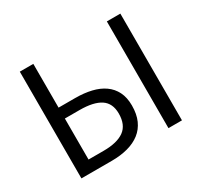

<svg xmlns="http://www.w3.org/2000/svg" viewBox="-138 -839 1074 1022"><g transform="rotate(-30 399.0 -328.0)"><path d="M90 0V-656H173V-387H275Q329 -387 373.5 -376.5Q418 -366 450 -343.5Q482 -321 499.5 -286Q517 -251 517 -202Q517 -149 500 -111Q483 -73 451.5 -48.5Q420 -24 375.5 -12Q331 0 276 0ZM173 -68H266Q349 -68 392 -99Q435 -130 435 -200Q435 -263 392 -291.5Q349 -320 263 -320H173ZM625 0V-656H708V0Z"/></g></svg>

Font: SourceSansPro
Style: Book
Weight: 400
Designer: Paul D. Hunt
Foundry: Adobe Systems Incorporated
Version: Version 2.021;PS 2.000;hotconv 1.0.86;makeotf.lib2.5.63406